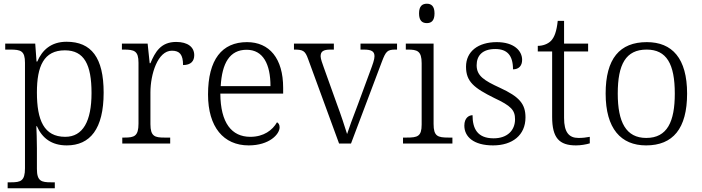

<svg xmlns="http://www.w3.org/2000/svg" viewBox="-20 -770 3765 1030"><path d="M21 240H274V208H254C202 208 178 202 178 136V25C178 -22 176 -64 175 -93H178C206 -29 257 10 338 10C463 10 536 -78 536 -273C536 -461 470 -546 337 -546C254 -546 206 -501 180 -440H176L169 -536H8V-504H35C92 -504 114 -497 114 -433V133C114 201 91 208 39 208H21ZM330 -36C216 -36 178 -125 178 -274C178 -415 215 -500 328 -500C432 -500 471 -423 471 -271C471 -120 425 -36 330 -36Z M636 0H893V-32H862C811 -32 787 -38 787 -104V-274C787 -372 826 -498 902 -498C944 -498 962 -477 962 -421C1005 -421 1022 -443 1022 -474C1022 -517 988 -545 925 -545C842 -545 812 -490 787 -431H783L772 -536H634V-504H643C701 -504 723 -497 723 -433V-107C723 -39 700 -32 648 -32H636Z M1314 10C1425 10 1480 -50 1480 -87C1480 -101 1474 -110 1466 -114C1442 -72 1395 -36 1323 -36C1223 -36 1163 -110 1162 -268H1499V-299C1499 -457 1425 -544 1305 -544C1171 -544 1096 -451 1096 -263C1096 -89 1179 10 1314 10ZM1431 -308H1164C1171 -431 1212 -503 1303 -503C1392 -503 1431 -425 1431 -308Z M1633 -453 1799 0H1863L2029 -440C2050 -495 2058 -504 2102 -504H2110V-536H1914V-504H1932C1975 -504 1989 -493 1989 -468C1989 -451 1980 -426 1965 -386L1899 -207C1872 -137 1850 -77 1842 -51C1831 -87 1808 -157 1788 -210L1717 -408C1709 -430 1700 -455 1700 -468C1700 -493 1713 -504 1753 -504H1771V-536H1557V-504C1606 -504 1617 -498 1633 -453Z M2270 -646C2293 -646 2311 -658 2311 -698C2311 -738 2293 -750 2270 -750C2246 -750 2228 -738 2228 -698C2228 -658 2246 -646 2270 -646ZM2142 0H2407V-32H2386C2328 -32 2306 -39 2306 -105V-536H2157V-504H2167C2218 -504 2242 -497 2242 -431V-102C2242 -38 2220 -32 2162 -32H2142Z M2625 10C2729 10 2799 -45 2799 -140C2799 -213 2766 -251 2662 -299C2577 -338 2537 -363 2537 -420C2537 -471 2567 -507 2637 -507C2700 -507 2732 -474 2732 -398C2764 -398 2781 -418 2781 -449C2781 -497 2738 -544 2645 -544C2545 -544 2480 -494 2480 -412C2480 -332 2523 -298 2632 -244C2722 -202 2743 -179 2743 -130C2743 -72 2703 -28 2628 -28C2541 -28 2515 -80 2515 -152C2496 -152 2471 -138 2471 -96C2471 -37 2520 10 2625 10Z M3070 10C3095 10 3125 5 3144 -1V-36C3123 -32 3106 -30 3083 -30C3032 -30 3006 -61 3006 -137V-494H3135V-536H3006V-658H2972C2966 -601 2954 -570 2936 -551C2918 -533 2891 -524 2865 -524V-494H2942V-143C2942 -30 2980 10 3070 10Z M3446 10C3590 10 3666 -80 3666 -268C3666 -457 3586 -544 3450 -544C3304 -544 3229 -455 3229 -268C3229 -80 3311 10 3446 10ZM3447 -30C3338 -30 3294 -115 3294 -268C3294 -425 3337 -504 3449 -504C3556 -504 3600 -427 3600 -268C3600 -118 3560 -30 3447 -30Z"/></svg>

Font: Noto Serif Bengali Light
Style: Regular
Weight: 300
Designer: Juan Bruce, Universal Thirst, Indian Type Foundry and the Monotype Design Team.
Foundry: Monotype Imaging Inc.
Version: Version 2.003